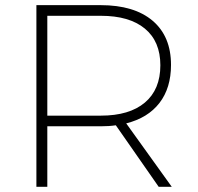

<svg xmlns="http://www.w3.org/2000/svg" viewBox="-20 -719 762 739"><path d="M120.1 0V-699.2H367.2Q496.6 -699.2 567.4 -639.2Q638.2 -579.1 638.2 -469.2Q638.2 -380.4 593.8 -322.8Q549.3 -265.1 465.8 -244.1L641.1 0H590.8L425.8 -236.8Q400.4 -232.9 367.2 -232.9H162.1V0ZM162.1 -273.9H368.2Q478 -273.9 537.6 -324.2Q597.2 -374.5 597.2 -467.8Q597.2 -559.6 537.6 -608.9Q478 -658.2 368.2 -658.2H162.1Z"/></svg>

Font: Montserrat Ultra Light
Style: Regular
Weight: 200
Designer: Julieta Ulanovsky
Foundry: Julieta Ulanovsky
Version: Version 3.001;PS 003.001;hotconv 1.0.70;makeotf.lib2.5.58329